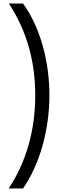

<svg xmlns="http://www.w3.org/2000/svg" viewBox="-20 -886 346 1084"><path d="M259 -349C259 -528 212 -726 110 -866H30C128 -717 179 -545 179 -348C179 -151 128 29 29 178H110C204 43 259 -153 259 -349Z"/></svg>

Font: Noto Sans Malayalam UI ExtraCondensed
Style: Regular
Weight: 400
Width: 2
Designer: Jelle Bosma - Monotype Design Team
Foundry: Monotype Imaging Inc.
Version: Version 2.104